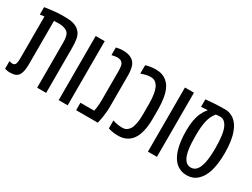

<svg xmlns="http://www.w3.org/2000/svg" viewBox="-53 -1132 2140 1633"><g transform="rotate(30 1016.5 -315.5)"><path d="M57.1 4.9Q47.4 4.9 35.4 2.4Q23.4 0 11.7 -3.9V-78.1Q30.8 -71.8 42 -71.8Q65.9 -71.8 72.8 -90.3Q79.6 -108.9 79.6 -138.7V-555.7Q69.3 -555.2 58.6 -553.5Q47.9 -551.8 37.1 -549.3V-622.6Q55.7 -626 85.4 -629.9Q115.2 -633.8 148.9 -636.7Q182.6 -639.6 213.4 -639.6Q248.5 -639.6 271.5 -637.9Q294.4 -636.2 310.8 -631.8Q327.1 -627.4 341.8 -620.6Q353.5 -615.2 363 -607.9Q372.6 -600.6 380.4 -591.8Q402.8 -567.4 409.9 -530.5Q417 -493.7 417 -441.9V0H328.6V-442.4Q328.6 -496.1 315.7 -522.2Q302.7 -548.3 271.5 -556.6Q257.8 -562.5 237.3 -564.5Q229 -564.9 211.7 -564.9Q194.3 -564.9 168.5 -563.5V-138.7Q168.5 -111.3 165.3 -88.1Q162.1 -64.9 155.8 -47.9Q144.5 -17.1 119.6 -5.4Q106 1 89.6 2.9Q73.2 4.9 57.1 4.9Z M540 0V-629.9H628.4V0Z M711.4 0V-73.2H846.7Q852.1 -98.1 854.7 -127Q857.4 -155.8 857.4 -188.5V-475.1Q857.4 -499 852.8 -519.8Q848.1 -540.5 835 -551.3Q826.2 -559.1 813.5 -561.8Q800.8 -564.5 790 -564.5Q781.2 -564.5 767.8 -562Q754.4 -559.6 737.3 -555.7V-630.9Q757.8 -635.7 773.4 -637.7Q789.1 -639.6 803.2 -639.6Q828.6 -639.6 851.1 -634.8Q873.5 -629.9 888.7 -620.6Q906.2 -611.3 918.7 -594.2Q931.2 -577.1 937 -554.2Q940.9 -540 943.4 -519.8Q945.8 -499.5 945.8 -475.1V-169.4Q945.8 -143.1 943.1 -115Q940.4 -86.9 936.8 -62.5Q933.1 -38.1 929.2 -22L923.8 0Z M1128.9 9.8Q1102.1 9.8 1078.1 6.3Q1054.2 2.9 1029.8 -4.9V-83Q1043 -78.1 1057.9 -74.5Q1072.8 -70.8 1089.1 -68.8Q1105.5 -66.9 1123 -66.9Q1148.4 -66.9 1164.3 -76.4Q1180.2 -85.9 1190.4 -100.6Q1200.2 -113.8 1205.3 -129.4Q1210.4 -145 1212.9 -158.2Q1218.3 -184.1 1220 -206.8Q1221.7 -229.5 1221.7 -257.3V-356.4Q1221.7 -413.1 1214.1 -454.1Q1206.5 -495.1 1191.9 -521Q1179.7 -541 1162.8 -551.5Q1146 -562 1121.6 -562Q1102.5 -562 1085.7 -558.8Q1068.8 -555.7 1045.4 -547.9Q1041.5 -546.4 1037.4 -545.2Q1033.2 -543.9 1028.3 -542.5V-624Q1034.7 -626.5 1041.3 -628.7Q1047.9 -630.9 1054.7 -631.8Q1072.3 -635.7 1089.8 -637.7Q1107.4 -639.6 1125.5 -639.6Q1160.6 -639.6 1188 -630.4Q1215.3 -621.1 1235.8 -603.5Q1256.3 -586.9 1270.3 -563.2Q1284.2 -539.6 1292.5 -512.2Q1298.8 -491.2 1303.2 -465.1Q1307.6 -439 1309.8 -410.9Q1312 -382.8 1312 -356.4V-257.3Q1312 -211.9 1305.9 -173.6Q1299.8 -135.3 1288.6 -104Q1275.4 -68.8 1254.6 -44.4Q1233.9 -20 1203.1 -5.4Q1187 2.4 1167.2 6.1Q1147.5 9.8 1128.9 9.8Z M1416.5 0V-629.9H1504.9V0Z M1799.8 9.8Q1754.9 9.8 1721.2 -10.3Q1690.4 -27.3 1668.9 -57.9Q1647.5 -88.4 1633.3 -130.9Q1621.1 -169.4 1615 -217Q1608.9 -264.6 1608.9 -319.3Q1608.9 -374.5 1616.9 -418.7Q1625 -462.9 1640.9 -497.1Q1656.7 -531.2 1679.2 -556.6L1680.2 -560.1L1617.2 -556.2V-629.4Q1649.9 -632.8 1679.7 -635Q1709.5 -637.2 1740.2 -638.4Q1771 -639.6 1807.1 -639.6Q1832 -639.6 1854 -631.8Q1876 -624 1894.5 -610.4Q1914.1 -595.7 1930.9 -572Q1947.8 -548.3 1959.5 -516.1Q1974.1 -479 1981.7 -428.5Q1989.3 -377.9 1989.3 -314.9Q1989.3 -261.7 1983.4 -216.1Q1977.5 -170.4 1966.3 -132.8Q1955.1 -98.6 1939 -72Q1922.9 -45.4 1901.4 -26.9Q1860.4 9.8 1799.8 9.8ZM1798.3 -64.9Q1820.8 -64.9 1838.1 -76.4Q1855.5 -87.9 1869.6 -115.2Q1879.4 -134.8 1886 -164.3Q1892.6 -193.8 1895.8 -231.4Q1898.9 -269 1898.9 -313.5Q1898.9 -384.8 1891.4 -435.8Q1883.8 -486.8 1869.1 -514.6Q1856 -540.5 1839.1 -552.7Q1822.3 -564.9 1802.7 -564.9Q1791 -564.5 1780.5 -564Q1770 -563.5 1759.3 -562Q1725.1 -522.5 1712.4 -464.6Q1699.7 -406.7 1699.7 -325.7Q1699.7 -244.1 1707 -192.9Q1714.4 -141.6 1728.5 -114.7Q1741.7 -88.4 1758.8 -76.7Q1775.9 -64.9 1798.3 -64.9Z"/></g></svg>

Font: Open Sans Condensed Medium
Style: Regular
Weight: 500
Width: 3
Designer: Monotype Design Team
Foundry: Monotype Imaging Inc.
Version: Version 3.000